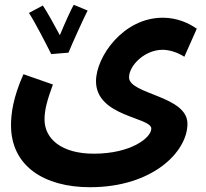

<svg xmlns="http://www.w3.org/2000/svg" viewBox="-20 -551 861 802"><path d="M194 -325 266 -331C283 -373 332 -480 346 -507L288 -531C279 -516 251 -455 230 -404C207 -447 174 -506 159 -528L101 -497C128 -455 174 -365 194 -325ZM26 -28C26 143 165 231 356 231C619 231 763 82 763 -34C763 -152 519 -156 519 -228C519 -277 584 -343 659 -343C688 -343 722 -332 750 -314L802 -431C768 -455 719 -477 660 -477C494 -477 381 -313 381 -212C381 -63 612 -62 612 -14C612 25 526 91 372 91C237 91 166 29 166 -52C166 -94 178 -135 201 -198L78 -241C34 -143 26 -74 26 -28Z"/></svg>

Font: Noto Sans Arabic UI
Style: Bold
Weight: 700
Designer: Monotype Design Team, Nadine Chahine and Nizar Qandah
Foundry: Monotype Imaging Inc.
Version: Version 2.010